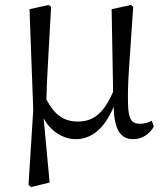

<svg xmlns="http://www.w3.org/2000/svg" viewBox="-20 -547 659 774"><path d="M592 -60C577 -53 562 -48 546 -48C510 -48 497 -65 496 -133C494 -212 502 -297 517 -519L508 -527L430 -510L436 -177C396 -85 353 -57 293 -57C247 -57 203 -75 167 -147C169 -234 176 -331 186 -519L176 -527L99 -510L114 -104L95 198L105 207L180 189L156 -70C185 -15 238 14 285 14C350 14 401 -29 438 -116C441 -30 462 14 517 14C555 14 585 -9 600 -37Z"/></svg>

Font: Shippori Mincho
Style: Regular
Weight: 400
Designer: Bonji Tadano  Ryoko NISHIZUKA  (kana & ideographs); Frank Grießhammer (Latin, Greek & Cyrillic); Wenlong ZHANG  (bopomof
Foundry: Adobe Systems Incorporated
Version: Version 1.003;PS 1.001;hotconv 16.6.54;makeotf.lib2.5.65590